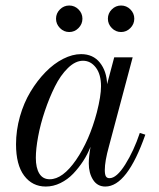

<svg xmlns="http://www.w3.org/2000/svg" viewBox="-20 -664 576 696"><path d="M394 -456.1H460.9L375 -133.8Q359.9 -79.6 359.9 -47.9Q359.9 -31.7 363.8 -24.9Q367.7 -18.1 377 -18.1Q402.8 -18.1 434.1 -67.9Q465.3 -117.7 486.8 -182.1L506.8 -175.8Q440.9 12.2 361.8 12.2Q333 12.2 317.4 -12.2Q301.8 -36.6 301.8 -71.8Q301.8 -94.7 308.1 -131.8Q297.4 -104.5 281.5 -80.1Q265.6 -55.7 245.4 -34.4Q225.1 -13.2 199.2 -0.5Q173.3 12.2 146 12.2Q97.2 12.2 67.6 -27.1Q38.1 -66.4 38.1 -141.1Q38.1 -191.4 52.2 -241.5Q66.4 -291.5 90.6 -331.5Q114.7 -371.6 145 -402.6Q175.3 -433.6 209 -450.7Q242.7 -467.8 273.9 -467.8Q317.4 -467.8 342 -437Q366.7 -406.2 368.2 -358.9ZM160.2 -14.2Q207.5 -14.2 255.9 -84.5Q304.2 -154.8 331.1 -256.8Q346.2 -315.9 346.2 -351.1Q346.2 -394.5 327.4 -419.2Q308.6 -443.8 280.8 -443.8Q253.4 -443.8 226.3 -417.5Q199.2 -391.1 179 -350.3Q158.7 -309.6 142.6 -261.7Q126.5 -213.9 118.2 -168.9Q109.9 -124 109.9 -91.8Q109.9 -55.2 122.6 -34.7Q135.3 -14.2 160.2 -14.2ZM385.3 -629.9Q399.4 -644 418.9 -644Q438.5 -644 452.6 -629.9Q466.8 -615.7 466.8 -596.2Q466.8 -576.7 452.6 -562.3Q438.5 -547.9 418.9 -547.9Q399.4 -547.9 385.3 -562.3Q371.1 -576.7 371.1 -596.2Q371.1 -615.7 385.3 -629.9ZM197.3 -629.9Q211.4 -644 231 -644Q250.5 -644 264.6 -629.9Q278.8 -615.7 278.8 -596.2Q278.8 -576.7 264.6 -562.3Q250.5 -547.9 231 -547.9Q211.4 -547.9 197.3 -562.3Q183.1 -576.7 183.1 -596.2Q183.1 -615.7 197.3 -629.9Z"/></svg>

Font: Flanker Steampunk
Style: Italic
Weight: 400
Italic angle: -12°
Designer: Alexey Kryukov, Leonardo Di Lena
Foundry: Alexey Kryukov, Leonardo Di Lena
Version: 1.210